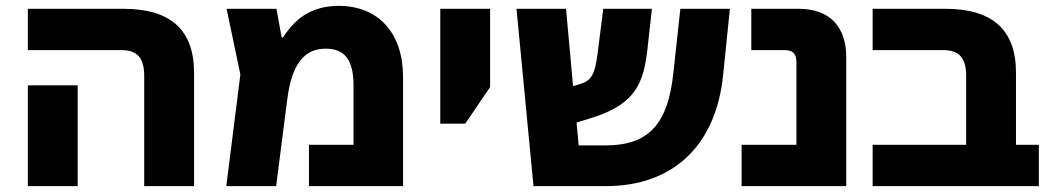

<svg xmlns="http://www.w3.org/2000/svg" viewBox="-20 -635 3579 655"><path d="M472 0H642V-387C642 -533 562 -605 401 -605H75V-464H394C447 -464 472 -439 472 -376ZM75 0H245V-344H75Z M1135 -615C1016 -615 969 -541 945 -507H941L923 -605H753L800 -381L752 0H922L960 -296C975 -416 1018 -469 1091 -469C1154 -469 1186 -433 1186 -344V-141H1034V0H1355V-373C1355 -520 1273 -615 1135 -615Z M1482 -213H1567L1652 -338V-605H1482Z M2447 -380 2470 -605H2301L2277 -385C2259 -216 2196 -139 2047 -139H1954L1947 -217L1996 -232C2151 -280 2177 -353 2190 -479L2204 -605H2038L2019 -455C2010 -384 1999 -361 1961 -349L1935 -341L1911 -605H1742L1800 0H2046C2279 0 2423 -141 2447 -380Z M2510 0H2867V-440C2867 -543 2811 -605 2705 -605H2543V-464H2657C2687 -464 2697 -450 2697 -421V-141H2510Z M3524 -141H3446V-387C3446 -533 3366 -605 3205 -605H2957V-464H3198C3251 -464 3276 -439 3276 -376V-141H2957V0H3524Z"/></svg>

Font: Noto Sans Hebrew Extra
Style: Regular
Weight: 800
Designer: Monotype Design Team
Foundry: Monotype Imaging Inc.
Version: Version 1.902